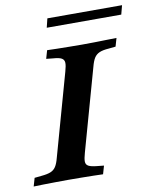

<svg xmlns="http://www.w3.org/2000/svg" viewBox="-100 -768 674 831"><g transform="rotate(-10 237.5 -353.0)"><path d="M131.5 -2.4Q106.5 -2.4 78.2 -2Q50 -1.6 24.2 -1.2Q-1.6 -0.8 -19.4 0L-8.9 -36.3L21.8 -39.5Q48.4 -41.9 62.9 -48Q77.4 -54 85.9 -67.3Q94.4 -80.6 100.8 -105.6L201.6 -465.3Q208.9 -490.3 208.5 -503.6Q208.1 -516.9 197.2 -523.4Q186.3 -529.8 160.5 -531.5L129.8 -534.7L140.3 -571Q158.1 -570.2 183.1 -569.8Q208.1 -569.4 236.7 -569Q265.3 -568.5 291.1 -568.5H292.7H294.4Q319.4 -568.5 347.6 -569Q375.8 -569.4 401.6 -570.2Q427.4 -571 445.2 -571L434.7 -534.7L404 -531.5Q378.2 -529.8 363.3 -523.4Q348.4 -516.9 339.9 -503.6Q331.5 -490.3 325 -465.3L224.2 -105.6Q216.9 -80.6 217.3 -67.3Q217.7 -54 229 -48Q240.3 -41.9 265.3 -39.5L296 -36.3L285.5 0Q268.5 -0.8 243.1 -1.2Q217.7 -1.6 189.5 -2Q161.3 -2.4 134.7 -2.4H133.9ZM155.6 -666.9 165.3 -706.5H493.5L483.1 -666.9Z"/></g></svg>

Font: Playfair 9pt
Style: Bold Italic
Weight: 700
Italic angle: -15.6°
Designer: Claus Eggers Sørensen
Foundry: Claus Eggers Sørensen
Version: Version 2.203